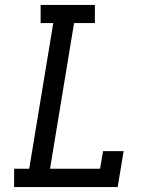

<svg xmlns="http://www.w3.org/2000/svg" viewBox="-20 -755 640 775"><path d="M37 0V-74H98L195 -662H144V-735H363V-662H279L182 -74H384L396 -145H479L455 0Z"/></svg>

Font: Iosevka Plex Etoile
Style: Italic
Weight: 400
Italic angle: -9°
Designer: Belleve Invis
Foundry: Belleve Invis
Version: Version 25.1.1; ttfautohint (v1.8.4)